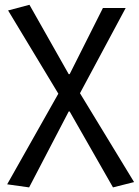

<svg xmlns="http://www.w3.org/2000/svg" viewBox="-20 -577 585 809"><path d="M102.7 212.6 10.2 199.6 225.8 -182.3 14.1 -533 104.1 -556.8 269.5 -264.5H273.5L413.7 -543.4H509.6L317 -184.2L544.9 190.2L456.1 212.6L273.5 -107.2H269.5Z"/></svg>

Font: Shanggu Sans SC VF
Style: Regular
Weight: 250
Designer: GuiWonder
Version: Version 1.021